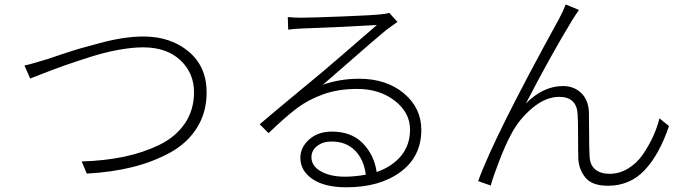

<svg xmlns="http://www.w3.org/2000/svg" viewBox="-20 -796 3040 848"><path d="M113.3 -449.2 87.9 -506.8Q110.4 -510.7 190.4 -535.2Q192.4 -536.1 251 -555.7Q309.6 -575.2 339.4 -583.5Q369.1 -591.8 423.8 -606.4Q478.5 -621.1 525.4 -627.9Q572.3 -634.8 613.3 -634.8Q733.4 -634.8 813 -568.4Q892.6 -502 892.6 -387.7Q892.6 -299.8 850.1 -231.9Q807.6 -164.1 732.4 -122.6Q657.2 -81.1 565.4 -58.1Q473.6 -35.2 363.3 -29.3L340.8 -83Q441.4 -85.9 526.4 -103.5Q611.3 -121.1 683.1 -155.8Q754.9 -190.4 795.9 -250Q836.9 -309.6 836.9 -388.7Q836.9 -473.6 776.4 -530.3Q715.8 -586.9 612.3 -586.9Q563.5 -586.9 502.4 -575.7Q441.4 -564.5 378.4 -544.4Q315.4 -524.4 269.5 -508.3Q223.6 -492.2 170.9 -471.7Q118.2 -451.2 113.3 -449.2Z M1503.9 -15.6Q1544.9 -15.6 1595.7 -24.4Q1586.9 -91.8 1547.9 -131.3Q1508.8 -170.9 1444.3 -170.9Q1406.2 -170.9 1380.9 -151.4Q1355.5 -131.8 1355.5 -101.6Q1355.5 -62.5 1397.5 -39.1Q1439.5 -15.6 1503.9 -15.6ZM1699.2 -739.3 1735.4 -699.2Q1730.5 -695.3 1711.9 -682.6Q1693.4 -669.9 1686.5 -664.1Q1667 -648.4 1616.7 -605Q1566.4 -561.5 1502.4 -505.4Q1438.5 -449.2 1406.2 -421.9Q1481.4 -448.2 1566.4 -448.2Q1686.5 -448.2 1763.7 -383.8Q1840.8 -319.3 1840.8 -222.7Q1840.8 -104.5 1749 -36.6Q1657.2 31.2 1509.8 31.2Q1413.1 31.2 1359.9 -5.4Q1306.6 -42 1306.6 -98.6Q1306.6 -145.5 1345.7 -180.2Q1384.8 -214.8 1445.3 -214.8Q1532.2 -214.8 1582.5 -163.1Q1632.8 -111.3 1643.6 -36.1Q1712.9 -60.5 1752 -108.4Q1791 -156.2 1791 -223.6Q1791 -298.8 1723.6 -351.1Q1656.2 -403.3 1557.6 -403.3Q1474.6 -403.3 1408.7 -379.9Q1342.8 -356.4 1292.5 -318.8Q1242.2 -281.2 1166 -208L1127 -247.1Q1175.8 -289.1 1278.3 -374Q1380.9 -459 1404.3 -478.5Q1437.5 -505.9 1644.5 -685.5Q1473.6 -675.8 1309.6 -669.9Q1271.5 -668 1252.9 -665L1251 -720.7Q1279.3 -717.8 1309.6 -717.8Q1349.6 -717.8 1486.8 -723.1Q1624 -728.5 1659.2 -732.4Q1685.5 -734.4 1699.2 -739.3Z M2478.5 -776.4 2537.1 -752Q2520.5 -728.5 2504.9 -703.1Q2410.2 -546.9 2302.7 -338.9Q2378.9 -416 2466.8 -416Q2514.6 -416 2546.9 -385.3Q2579.1 -354.5 2581.1 -299.8Q2582 -271.5 2582 -203.6Q2582 -135.7 2584 -107.4Q2585 -67.4 2608.9 -47.9Q2632.8 -28.3 2671.9 -28.3Q2715.8 -28.3 2754.9 -52.2Q2793.9 -76.2 2820.3 -115.2Q2846.7 -154.3 2864.7 -193.8Q2882.8 -233.4 2892.6 -273.4L2934.6 -239.3Q2892.6 -114.3 2827.6 -44.9Q2762.7 24.4 2665 24.4Q2595.7 24.4 2566.4 -10.7Q2537.1 -45.9 2534.2 -94.7Q2533.2 -125 2533.2 -192.4Q2533.2 -259.8 2531.2 -292Q2526.4 -368.2 2450.2 -368.2Q2389.6 -368.2 2330.6 -318.4Q2271.5 -268.6 2238.3 -204.1Q2214.8 -162.1 2186 -87.9Q2157.2 -13.7 2147.5 23.4L2091.8 3.9Q2162.1 -191.4 2449.2 -712.9Q2468.8 -750 2478.5 -776.4Z"/></svg>

Font: GenEi Gothic M Light
Style: Regular
Weight: 300
Designer: o_tamon (Modified); [Source Han Sans]
Ryoko NISHIZUKA  (kana & ideographs); Paul D. Hunt (Latin, Greek & Cyrillic); Wenl
Version: Version 1.1a;Original Version 1.004